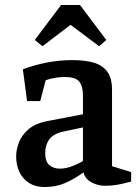

<svg xmlns="http://www.w3.org/2000/svg" viewBox="-20 -743 563 773"><path d="M160 10Q123 10 97.5 -6Q72 -22 58.5 -50Q45 -78 45 -113Q45 -139 55.5 -168Q66 -197 93.5 -221.5Q121 -246 173 -256L314 -283V-358Q314 -397 298.5 -415Q283 -433 242 -433Q222 -433 201.5 -429.5Q181 -426 164 -420L142 -336H89L72 -464Q117 -481 167.5 -491Q218 -501 272 -501Q321 -501 356.5 -491Q392 -481 411.5 -455Q431 -429 431 -382V-74L508 -50V-12Q475 -3 451.5 1Q428 5 404 5Q375 5 349 -8.5Q323 -22 316 -49Q279 -22 242 -6Q205 10 160 10ZM221 -64Q245 -64 271 -74Q297 -84 314 -95V-230L238 -214Q195 -205 178.5 -182Q162 -159 162 -127Q162 -93 178.5 -78.5Q195 -64 221 -64ZM151 -557 120 -582 226 -723H302L408 -582L379 -557L264 -643Z"/></svg>

Font: Manuale SemiBold
Style: Regular
Weight: 600
Version: Version 1.002